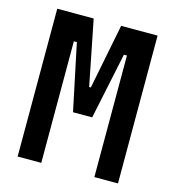

<svg xmlns="http://www.w3.org/2000/svg" viewBox="-104 -782 794 870"><g transform="rotate(15 293.0 -346.5)"><path d="M57.6 0V-693.4H228.5L289.1 -388.2H296.9L357.4 -693.4H528.3V0H417.5V-570.3H403.3L337.9 -258.8H248L182.6 -570.3H168.5V0Z"/></g></svg>

Font: CaskaydiaCove NF SemiBold
Style: Regular
Weight: 600
Designer: Aaron Bell
Foundry: Saja Typeworks
Version: Version 2111.001; VTT 6.35;Nerd Fonts 3.2.1